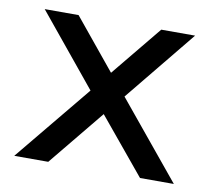

<svg xmlns="http://www.w3.org/2000/svg" viewBox="-62 -571 715 641"><g transform="rotate(10 295.5 -250.0)"><path d="M40 -500H154.8L294.9 -329.1L435.1 -500H549.8L353 -258.8L565.9 0H451.2L294.9 -189L140.1 0H24.9L237.8 -258.8Z"/></g></svg>

Font: LT Wave
Style: Regular
Weight: 400
Designer: Daniel Lyons
Version: Version 2.5 (Glyphs App)